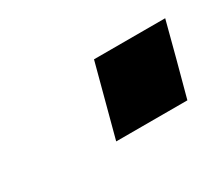

<svg xmlns="http://www.w3.org/2000/svg" viewBox="-41 -584 341 292"><g transform="rotate(-30 129.5 -437.5)"><path d="M100.6 -375H225.6Q231.4 -396 242.4 -437.5Q253.4 -479 258.8 -500H133.8Q128.4 -479 117.2 -437.5Q106 -396 100.6 -375Z"/></g></svg>

Font: Faithful 32x
Style: Oblique
Weight: 400
Foundry: Faithful Resource Pack
Version: Version 1.0; January 27, 2023